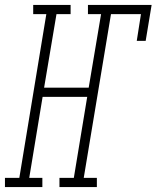

<svg xmlns="http://www.w3.org/2000/svg" viewBox="-63 -755 632 775"><path d="M-43 0V-37H15L124 -698H71V-735H222V-698H165L115 -401H295L345 -698H292V-735H549L525 -590H489L506 -698H385L275 -37H328V0H177V-37H235L289 -364H109L55 -37H108V0Z"/></svg>

Font: Iosevka Slab Extralight
Style: Italic
Weight: 200
Italic angle: -9°
Monospace: yes
Designer: Belleve Invis
Foundry: Belleve Invis
Version: Version 11.1.1; ttfautohint (v1.8.3)